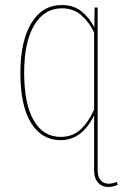

<svg xmlns="http://www.w3.org/2000/svg" viewBox="-20 -548 507 763"><path d="M448 186Q430 195 411 195Q385 195 369.5 177.5Q354 160 354 129V-90Q306 9 221 9Q146 9 103.5 -59.5Q61 -128 61 -257Q61 -384 104.5 -456Q148 -528 226 -528Q272 -528 303.5 -503Q335 -478 355 -439L356 -518H368V129Q368 154 379.5 168Q391 182 412 182Q427 182 444 175ZM354 -112V-419Q334 -461 302.5 -488Q271 -515 226 -515Q156 -515 116 -448Q76 -381 76 -259Q76 -135 114 -69.5Q152 -4 221 -4Q267 -4 298.5 -32Q330 -60 354 -112Z"/></svg>

Font: Fira Sans Compressed Hair
Style: Regular
Weight: 100
Width: 1
Designer: bBox Type GmbH & Carrois Corporate GbR & Edenspiekermann AG
Foundry: bBox Type GmbH & Carrois Corporate GbR & Edenspiekermann AG
Version: Version 4.301